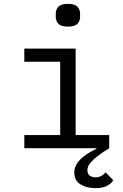

<svg xmlns="http://www.w3.org/2000/svg" viewBox="-20 -768 640 995"><path d="M474 207Q428 207 396.5 187Q365 167 365 127Q365 91 394 60.5Q423 30 480 3L479 0H106V-68H292V-448H106V-516H372V-68H546V0Q507 24 484.5 42Q462 60 450.5 73.5Q439 87 436 97Q433 107 433 114Q433 135 446 143Q459 151 475 151Q506 151 527 125L567 166Q557 183 534.5 195Q512 207 474 207ZM332 -630Q297 -630 283 -644.5Q269 -659 269 -681V-697Q269 -719 283 -733.5Q297 -748 332 -748Q367 -748 381 -733.5Q395 -719 395 -697V-681Q395 -659 381 -644.5Q367 -630 332 -630Z"/></svg>

Font: IBM Plex Mono
Style: Regular
Weight: 400
Monospace: yes
Designer: Mike Abbink, Paul van der Laan, Pieter van Rosmalen
Foundry: Bold Monday
Version: Version 2.3